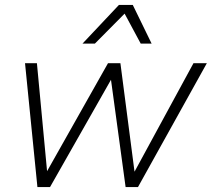

<svg xmlns="http://www.w3.org/2000/svg" viewBox="-20 -755 855 775"><path d="M313 -579 460 -735H516L592 -579H548L483 -700L363 -579ZM131 0 81 -500H129L170 -64L416 -500H466L523 -62L761 -500H815L537 0H487L428 -433L182 0Z"/></svg>

Font: Elaine Sans Light
Style: Italic
Weight: 300
Italic angle: -13°
Designer: Wei Huang
Foundry: Wei Huang
Version: Version 2.001;December 24, 2019;FontCreator 12.0.0.2547 64-b